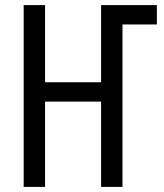

<svg xmlns="http://www.w3.org/2000/svg" viewBox="-20 -734 646 754"><path d="M73 0H157V-335H377V0H461V-638H596V-714H377V-411H157V-714H73Z"/></svg>

Font: Noto Sans UI Condensed
Style: Regular
Weight: 400
Width: 3
Designer: Monotype Design Team
Foundry: Monotype Imaging Inc.
Version: Version 1.901